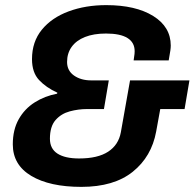

<svg xmlns="http://www.w3.org/2000/svg" viewBox="-20 -718 762 750"><path d="M298 12Q174 12 102 -31Q30 -74 30 -154Q30 -211 53 -252Q76 -293 115.5 -318Q155 -343 203 -352L204 -356Q160 -376 132.5 -405.5Q105 -435 105 -487Q105 -555 143.5 -602Q182 -649 248 -673.5Q314 -698 395 -698Q510 -698 578.5 -655.5Q647 -613 647 -540Q647 -532 645.5 -521Q644 -510 639 -482H502Q505 -501 505.5 -507.5Q506 -514 506 -518Q506 -552 478 -569.5Q450 -587 394 -587Q346 -587 312 -573.5Q278 -560 260 -535Q242 -510 242 -476Q242 -442 269 -423Q296 -404 336 -404H405L386 -292H320Q286 -292 252.5 -283Q219 -274 197 -249Q175 -224 175 -176Q175 -137 204.5 -118Q234 -99 289 -99Q362 -99 402.5 -125.5Q443 -152 452 -201L488 -404H720L701 -292H606L590 -204Q572 -106 498.5 -47Q425 12 298 12Z"/></svg>

Font: Archivo VF Beta
Style: Italic
Weight: 400
Italic angle: -10°
Designer: Hector Gatti
Foundry: Omnibus-Type
Version: Version 1.002